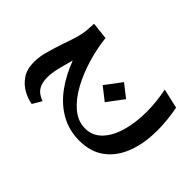

<svg xmlns="http://www.w3.org/2000/svg" viewBox="-178 -459 943 943"><g transform="rotate(-45 293.5 12.5)"><path d="M414.1 243.7Q483.9 243.7 554.7 229L531.2 331.1Q456.1 345.7 388.2 345.7Q297.4 345.7 228 319.3Q158.7 293 119.4 240.5Q80.1 188 80.1 109.9Q80.1 36.6 113.3 -21.2Q146.5 -79.1 204.3 -121.6Q262.2 -164.1 335.9 -191.4Q290.5 -204.6 254.6 -213.1Q218.8 -221.7 188 -221.7Q152.8 -221.7 128.7 -207.8Q104.5 -193.8 89.8 -155.3L42.5 -183.1Q47.4 -213.4 64.7 -245.4Q82 -277.3 114.3 -299.3Q146.5 -321.3 196.3 -321.3Q235.4 -321.3 279.5 -308.3Q323.7 -295.4 355.5 -284.7Q385.3 -274.4 412.4 -265.4Q439.5 -256.3 460.9 -252.4Q476.6 -249 497.1 -247.3Q517.6 -245.6 537.6 -245.1L527.8 -155.8Q463.9 -148.9 396.5 -129.2Q329.1 -109.4 271.5 -78.1Q213.9 -46.9 178.2 -5.1Q142.6 36.6 142.6 87.4Q142.6 137.7 178.5 172.6Q214.4 207.5 275.9 225.6Q337.4 243.7 414.1 243.7ZM387.2 127.9 302.2 64.5 354.5 -2 439 61.5Z"/></g></svg>

Font: Markazi Text SemiBold
Style: Regular
Weight: 600
Designer: Borna Izadpanah (Arabic designer), Fiona Ross (Arabic design director) and Florian Runge (Latin designer)
Foundry: Borna Izadpanah and Florian Runge
Version: Version 1.001; ttfautohint (v1.8.3)